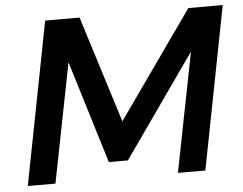

<svg xmlns="http://www.w3.org/2000/svg" viewBox="-50 -761 1041 823"><g transform="rotate(-5 470.0 -350.0)"><path d="M801 0H683L784 -513L474 -72H392L257 -513L156 0H37L173 -700H321L465 -241L789 -700H937Z"/></g></svg>

Font: Argentum Sans Medium
Style: Italic
Weight: 500
Italic angle: -11°
Designer: Julieta Ulanovsky (font), Cristiano Sobral (main changes and remaster)
Foundry: Julieta Ulanovsky (font), Cristiano Sobral (main changes and remaster)
Version: Version 2.007;June 15, 2022;FontCreator 14.0.0.2814 64-bit; 